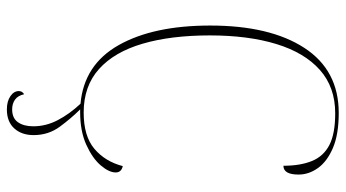

<svg xmlns="http://www.w3.org/2000/svg" viewBox="-238 -526 982 545"><g transform="rotate(90 252.5 -253.0)"><path d="M298 10Q294 10 290 10Q315 35 339 67.5Q363 100 363 142Q363 176 344 197Q325 218 290 218Q267 218 252.5 208Q238 198 238 184Q238 180 240 176Q242 172 247 169Q251 187 262.5 195Q274 203 290 203Q315 203 326.5 186.5Q338 170 338 143Q338 107 320.5 73.5Q303 40 274 9Q163 -1 107.5 -99.5Q52 -198 52 -359Q52 -529 115.5 -626.5Q179 -724 300 -724Q361 -724 399.5 -707.5Q438 -691 456.5 -665Q475 -639 475 -610Q475 -567 450 -567Q450 -615 436.5 -648Q423 -681 391 -697.5Q359 -714 301 -714Q227 -714 178 -670.5Q129 -627 104.5 -547Q80 -467 80 -358Q80 -248 103.5 -167.5Q127 -87 175.5 -43.5Q224 0 299 0Q366 0 402 -30.5Q438 -61 451 -111Q469 -107 469 -91Q469 -72 449 -48.5Q429 -25 390.5 -7.5Q352 10 298 10Z"/></g></svg>

Font: Noto Serif Display SemiCondensed Thin
Style: Regular
Weight: 100
Width: 4
Designer: Monotype Design Team
Foundry: Monotype Imaging Inc.
Version: Version 2.009